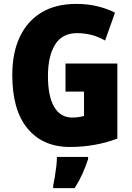

<svg xmlns="http://www.w3.org/2000/svg" viewBox="-20 -744 677 985"><path d="M316 -418H582V-33Q527 -12 465.5 -1Q404 10 339 10Q200 10 121.5 -84.5Q43 -179 43 -359Q43 -473 81.5 -554.5Q120 -636 193 -680Q266 -724 371 -724Q430 -724 481 -711.5Q532 -699 570 -679L519 -536Q454 -574 375 -574Q299 -574 262.5 -515Q226 -456 226 -354Q226 -250 258 -195.5Q290 -141 350 -141Q382 -141 411 -149V-274H316ZM432 72Q419 112 402.5 148.5Q386 185 363 221H253V207Q257 189 261.5 162Q266 135 269 108Q272 81 272 61H432Z"/></svg>

Font: Noto Sans Lao Condensed Black
Style: Regular
Weight: 900
Width: 3
Designer: Monotype Design Team
Foundry: Monotype Imaging Inc.
Version: Version 2.003; ttfautohint (v1.8.4.7-5d5b)